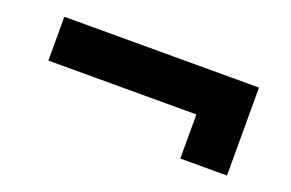

<svg xmlns="http://www.w3.org/2000/svg" viewBox="-53 -578 961 634"><g transform="rotate(20 428.0 -260.5)"><path d="M606 -106V-319L671 -261H86V-415H770V-106Z"/></g></svg>

Font: Lexend Mega
Style: Bold
Weight: 700
Version: Version 1.007